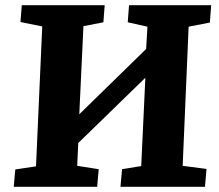

<svg xmlns="http://www.w3.org/2000/svg" viewBox="-20 -721 845 741"><path d="M541 -421 282 -169 278 -81 361 -68 355 0H33L39 -67L119 -79L143 -619L59 -636L64 -701H384L379 -635L302 -620L286 -280L544 -532L549 -618L473 -635L478 -701H795L790 -634L708 -618L685 -81L777 -69L771 0H445L451 -68L525 -80Z"/></svg>

Font: Literata
Style: Bold Italic
Weight: 700
Italic angle: -2°
Designer: Latin by Veronika Burian and Jose Scaglione. Greek by Irene Vlachou. Cyrillic by Vera Evstafieva
Foundry: TypeTogether
Version: Version 3.103;gftools[0.9.29]